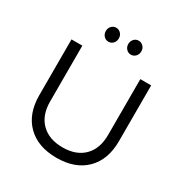

<svg xmlns="http://www.w3.org/2000/svg" viewBox="-204 -1066 1176 1228"><g transform="rotate(30 384.0 -452.0)"><path d="M89.8 -288.1V-700.2H169.9V-288.1Q169.9 -186.5 227.3 -129.9Q284.7 -73.2 384.8 -73.2Q484.9 -73.2 541.5 -129.9Q598.1 -186.5 598.1 -288.1V-700.2H678.2V-288.1Q678.2 -151.4 600.1 -73.7Q522 3.9 384.8 3.9Q246.6 3.9 168.2 -73.7Q89.8 -151.4 89.8 -288.1ZM252.9 -856.9Q252.9 -878.4 266.8 -893.3Q280.8 -908.2 300.8 -908.2Q320.8 -908.2 335 -893.3Q349.1 -878.4 349.1 -856.9Q349.1 -835 335.2 -820.1Q321.3 -805.2 300.8 -805.2Q280.8 -805.2 266.8 -820.1Q252.9 -835 252.9 -856.9ZM418.9 -856.9Q418.9 -878.4 432.9 -893.3Q446.8 -908.2 466.8 -908.2Q486.8 -908.2 501 -893.3Q515.1 -878.4 515.1 -856.9Q515.1 -835 501.2 -820.1Q487.3 -805.2 466.8 -805.2Q446.8 -805.2 432.9 -820.1Q418.9 -835 418.9 -856.9Z"/></g></svg>

Font: Montserrat Light
Style: Regular
Weight: 300
Designer: Julieta Ulanovsky
Foundry: Julieta Ulanovsky
Version: Version 1.000;PS 002.000;hotconv 1.0.70;makeotf.lib2.5.58329